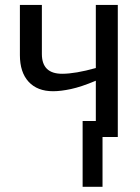

<svg xmlns="http://www.w3.org/2000/svg" viewBox="-20 -548 561 768"><path d="M147.5 -528.3V-332Q147.5 -252.9 228.5 -252.9Q281.2 -252.9 363.3 -275.9V-528.3H451.2V0H390.1V199.2H310.5V-64H363.3V-225.1Q305.2 -200.7 264.2 -191.9Q223.1 -183.1 192.4 -183.1Q129.4 -183.1 94.5 -220.9Q59.6 -258.8 59.6 -327.6V-528.3Z"/></svg>

Font: Arimo
Style: Regular
Weight: 400
Designer: Steve Matteson
Foundry: Monotype Imaging Inc.
Version: Version 1.33